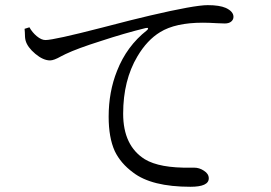

<svg xmlns="http://www.w3.org/2000/svg" viewBox="-20 -714 1040 736"><path d="M710 2Q561.5 2 490.2 -52.7Q442.4 -87.9 419.9 -134.8Q396.5 -186.5 396.5 -266.6Q396.5 -362.3 428.7 -442.4Q465.8 -537.1 543 -597.7Q548.8 -602.5 547.4 -605.5Q545.9 -608.4 538.1 -606.4Q458 -586.9 366.2 -556.6Q276.4 -528.3 231.4 -506.8Q225.6 -503.9 213.9 -498Q186.5 -482.4 171.9 -482.4Q145.5 -482.4 115.2 -507.8Q85 -533.2 78.1 -558.6Q75.2 -569.3 75.2 -590.8Q74.2 -599.6 74.2 -603.5L92.8 -609.4Q103.5 -589.8 121.1 -575.2Q138.7 -560.5 154.3 -560.5Q186.5 -560.5 372.1 -608.4Q495.1 -640.6 554.7 -654.3Q725.6 -694.3 776.4 -694.3Q821.3 -694.3 845.7 -683.6Q875 -669.9 875 -649.4Q875 -638.7 866.2 -631.3Q857.4 -624 841.8 -624Q834 -624 813.5 -625Q779.3 -627 757.8 -627Q652.3 -627 593.8 -590.8Q543.9 -560.5 506.8 -498Q452.1 -406.2 452.1 -278.3Q452.1 -155.3 535.2 -103.5Q591.8 -69.3 710 -71.3Q720.7 -71.3 724.6 -71.3Q744.1 -71.3 761.7 -59.6Q780.3 -47.9 780.3 -30.3Q780.3 2 710 2Z"/></svg>

Font: Bpmf Zihi Only R
Style: R
Weight: 400
Foundry: But Ko
Version: Version 1.320